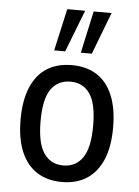

<svg xmlns="http://www.w3.org/2000/svg" viewBox="-53 -782 602 833"><g transform="rotate(5 247.5 -365.5)"><path d="M248 9Q184 9 139 -20Q94 -49 70 -105.5Q46 -162 46 -246Q46 -329 70 -386Q94 -443 139 -471.5Q184 -500 248 -500Q311 -500 356 -471.5Q401 -443 425 -386Q449 -329 449 -246Q449 -162 425 -105.5Q401 -49 356 -20Q311 9 248 9ZM247 -63Q302 -63 332 -106.5Q362 -150 362 -246Q362 -343 332 -385.5Q302 -428 248 -428Q193 -428 163 -385.5Q133 -343 133 -246Q133 -150 163 -106.5Q193 -63 247 -63ZM281 -557 321 -740H399L329 -557ZM165 -557 206 -740H284L213 -557Z"/></g></svg>

Font: Nunito Sans 10pt Condensed Medium
Style: Regular
Weight: 500
Width: 3
Designer: Vernon Adams
Foundry: Vernon Adams
Version: Version 3.101;gftools[0.9.27]